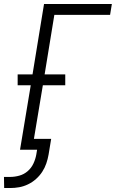

<svg xmlns="http://www.w3.org/2000/svg" viewBox="-57 -755 584 968"><path d="M-36 193 -37 137H-6Q17 137 40.5 130.5Q64 124 82.5 108Q101 92 111.5 69.5Q122 47 126 24L130 0H44L98 -325H32V-380H107L165 -735H507L498 -680H217L168 -380H272V-325H159L114 -55H201L188 24Q184 47 176.5 69Q169 91 156 111Q143 131 124.5 147.5Q106 164 84 174.5Q62 185 39.5 189Q17 193 -6 193Z"/></svg>

Font: Iosevka Curly Light
Style: Italic
Weight: 300
Italic angle: -9°
Monospace: yes
Designer: Belleve Invis
Foundry: Belleve Invis
Version: Version 22.1.2; ttfautohint (v1.8.4)